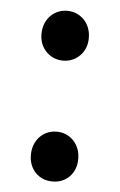

<svg xmlns="http://www.w3.org/2000/svg" viewBox="-45 -576 389 622"><g transform="rotate(5 149.0 -264.5)"><path d="M94 -403Q72 -426 72 -460Q72 -495 94 -519Q117 -542 149 -542Q181 -542 204 -519Q226 -495 226 -460Q226 -426 204 -403Q181 -380 149 -380Q117 -380 94 -403ZM94 -9Q72 -32 72 -67Q72 -102 94 -126Q117 -149 149 -149Q181 -149 204 -126Q226 -102 226 -67Q226 -32 204 -9Q182 13 149 13Q116 13 94 -9Z"/></g></svg>

Font: Noto Sans S Chinese Medium
Style: Regular
Weight: 500
Designer: Ryoko NISHIZUKA  (kana & ideographs); Paul D. Hunt (Latin, Greek & Cyrillic); Wenlong ZHANG  (bopomofo); Sandoll Communi
Foundry: Adobe Systems Incorporated
Version: Version 1.000;PS 1;hotconv 1.0.78;makeotf.lib2.5.61930